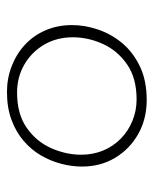

<svg xmlns="http://www.w3.org/2000/svg" viewBox="35 -469 441 551"><g transform="rotate(90 255.5 -193.5)"><path d="M244 7Q205 7 170 -6.5Q135 -20 108.5 -44.5Q82 -69 67 -103.5Q52 -138 52 -180Q52 -217 65 -255Q78 -293 104 -324Q130 -355 170.5 -374.5Q211 -394 267 -394Q321 -394 364 -370Q407 -346 432.5 -304Q458 -262 458 -208Q458 -179 450 -148.5Q442 -118 426 -90.5Q410 -63 384.5 -41Q359 -19 324 -6Q289 7 244 7ZM246 -22Q307 -22 346.5 -49.5Q386 -77 405 -119.5Q424 -162 424 -206Q424 -240 412 -269Q400 -298 378 -319.5Q356 -341 327 -353Q298 -365 265 -365Q204 -365 164.5 -337.5Q125 -310 106 -268Q87 -226 87 -182Q87 -136 108 -100Q129 -64 165 -43Q201 -22 246 -22Z"/></g></svg>

Font: Josefin Sans ExtraLight
Style: Italic
Weight: 250
Italic angle: -7°
Designer: Santiago Orozco
Foundry: Typemade
Version: Version 2.000